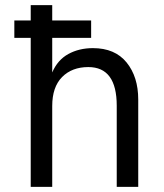

<svg xmlns="http://www.w3.org/2000/svg" viewBox="-20 -730 640 750"><path d="M100 0V-710H184V-447Q205 -496 247 -519Q289 -542 343 -542Q429 -542 474.5 -486Q520 -430 520 -341V0H436V-317Q436 -468 325 -468Q261 -468 222.5 -429Q184 -390 184 -316V0ZM36 -582V-650H336V-582Z"/></svg>

Font: Geist Mono
Style: Regular
Weight: 400
Monospace: yes
Designer: Basement.studio, Andrés Briganti, Mateo Zaragoza
Foundry: Basement.studio, Vercel, Andrés Briganti, Guido Ferreyra, Mateo Zaragoza
Version: Version 1.500; ttfautohint (v1.8.4.7-5d5b)